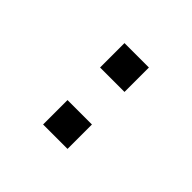

<svg xmlns="http://www.w3.org/2000/svg" viewBox="-117 -667 834 834"><g transform="rotate(45 300.0 -250.0)"><path d="M225 -150H375V0H225ZM225 -500H375V-350H225Z"/></g></svg>

Font: Sligoil Micro
Style: Regular
Weight: 400
Designer: Ariel Martín Pérez
Foundry: Igor Stepanchenko
Version: Version 1.001